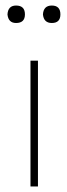

<svg xmlns="http://www.w3.org/2000/svg" viewBox="-20 -673 243 693"><path d="M117 -454V0H90V-454ZM7 -621Q9 -653 38 -653Q70 -653 70 -621Q70 -590 38 -590Q10 -590 7 -621ZM135 -621Q137 -653 167 -653Q198 -653 198 -621Q198 -590 167 -590Q138 -590 135 -621Z"/></svg>

Font: Tajawal ExtraLight
Style: Regular
Weight: 275
Designer: Boutros Fonts
Foundry: Created by Boutros International 2017
Version: Version 1.700